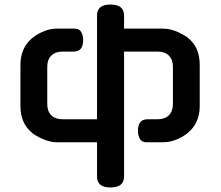

<svg xmlns="http://www.w3.org/2000/svg" viewBox="-20 -819 971 845"><path d="M70 -533Q70 -641 177 -683Q203 -693 230 -693H310Q329 -693 337.5 -678Q346 -663 346 -643Q346 -593 306 -592H256Q224 -592 206 -574.5Q188 -557 188 -525V-361Q188 -329 206 -311.5Q224 -294 256 -294H407V-751Q407 -799 466 -799Q526 -799 526 -751V-693H699Q747 -693 806 -654H805Q859 -613 859 -534V-353Q859 -245 752 -203Q726 -193 699 -193H623Q604 -193 595.5 -208Q587 -223 587 -243Q587 -294 629 -294H673Q705 -294 723 -311.5Q741 -329 741 -361V-525Q741 -557 723 -574.5Q705 -592 673 -592H526V-42Q526 6 466 6Q407 6 407 -42V-193H230Q182 -193 123 -232H124Q70 -274 70 -352Z"/></svg>

Font: Gugi Cyrillic
Style: Regular
Weight: 400
Foundry: TAE System & Typefaces Co.
Version: Version 3.10 September 15, 2020